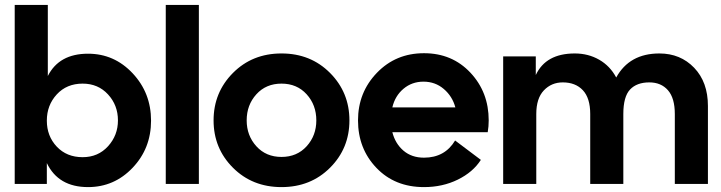

<svg xmlns="http://www.w3.org/2000/svg" viewBox="-20 -750 2942 783"><path d="M339 13Q218 13 171 -85V0H40V-730H175V-440Q221 -531 339 -531Q446 -531 521 -451Q596 -371 596 -258Q596 -145 521 -66Q446 13 339 13ZM317 -109Q380 -109 420.5 -153.5Q461 -198 461 -259Q461 -321 420.5 -365Q380 -409 317 -409Q252 -409 211.5 -365Q171 -321 171 -258Q171 -195 211.5 -152Q252 -109 317 -109Z M656 0V-730H791V0Z M1326 -66Q1247 13 1128 13Q1009 13 930 -66Q851 -145 851 -259Q851 -373 930 -452.5Q1009 -532 1128 -532Q1247 -532 1326 -452.5Q1405 -373 1405 -259Q1405 -145 1326 -66ZM1270 -259Q1270 -322 1230.5 -365.5Q1191 -409 1128 -409Q1065 -409 1025.5 -365.5Q986 -322 986 -259Q986 -197 1025.5 -153.5Q1065 -110 1128 -110Q1191 -110 1230.5 -153.5Q1270 -197 1270 -259Z M1709 13Q1590 13 1515 -65.5Q1440 -144 1440 -259Q1440 -373 1517 -453Q1594 -533 1709 -533Q1824 -533 1898.5 -453.5Q1973 -374 1973 -259Q1973 -234 1969 -211H1580Q1592 -164 1625.5 -135.5Q1659 -107 1709 -107Q1794 -107 1836 -177L1941 -98Q1909 -48 1847 -17.5Q1785 13 1709 13ZM1707 -417Q1660 -417 1625.5 -388Q1591 -359 1580 -312H1837Q1825 -357 1790 -387Q1755 -417 1707 -417Z M2032 0V-520H2165V-444Q2206 -532 2324 -532Q2379 -532 2423.5 -506.5Q2468 -481 2493 -434Q2547 -532 2669 -532Q2755 -532 2811 -473.5Q2867 -415 2867 -318V0H2732V-285Q2732 -350 2704 -382Q2676 -414 2628 -414Q2577 -414 2549.5 -385Q2522 -356 2522 -285V0H2387V-285Q2387 -350 2357 -382Q2327 -414 2275 -414Q2229 -414 2198 -381.5Q2167 -349 2167 -285V0Z"/></svg>

Font: Cal Sans
Style: Regular
Weight: 400
Designer: Designer Mark Davis DBA MarkFonts
Foundry: Designer Mark Davis DBA MarkFonts
Version: Version 1.000